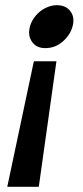

<svg xmlns="http://www.w3.org/2000/svg" viewBox="-20 -520 319 740"><path d="M129.5 200H8L110.5 -284H197.5ZM154.5 -334.5Q122.5 -334.5 105.5 -356Q92 -373 92 -396L93.5 -409Q96.5 -427.5 106.8 -444.2Q117 -461 131.2 -473.2Q145.5 -485.5 163.5 -492.8Q181.5 -500 199 -500Q232 -500 249.5 -479Q263 -463 263 -441.5Q263 -434.5 261.5 -426.5Q255 -390.5 224.8 -362.5Q194.5 -334.5 154.5 -334.5Z"/></svg>

Font: Lucymar Sans SemiBold
Style: Italic
Weight: 600
Italic angle: -10°
Foundry: The League of Moveable Type (original font) / Main changes by Cristiano Sobral with portions from Mirco Monsees
Version: Version 2.00;August 30, 2020;FontCreator 13.0.0.2681 64-bit